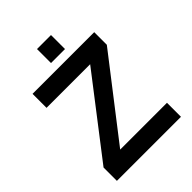

<svg xmlns="http://www.w3.org/2000/svg" viewBox="-258 -1061 1193 1193"><g transform="rotate(-45 338.5 -465.0)"><path d="M285.2 -807.1V-930.2H408.2V-807.1ZM620.1 0H57.1V-117.2L452.1 -629.9H68.8V-752.9H610.8V-642.1L209 -123H620.1Z"/></g></svg>

Font: Standard
Style: Bold
Weight: 400
Designer: Bryce Wilner
Version: Version 2.000;PS 2.0;hotconv 16.6.51;makeotf.lib2.5.65220 DE